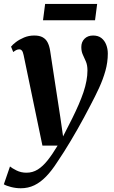

<svg xmlns="http://www.w3.org/2000/svg" viewBox="-55 -732 592 1000"><path d="M68 -445Q64.5 -462 59 -468.5Q53.5 -475 45.5 -475Q37.5 -475 30.2 -471.5Q23 -468 14 -461L2.5 -489Q10.5 -499.5 28.2 -513Q46 -526.5 70.5 -536.8Q95 -547 123.5 -547Q150.5 -547 167.2 -537.8Q184 -528.5 193 -511Q202 -493.5 206 -468.5Q212 -429.5 218.5 -386.5Q225 -343.5 232 -298.2Q239 -253 245.8 -208.5Q252.5 -164 259 -122.5L273.5 -21.5L322 -117Q340.5 -154.5 355 -188Q369.5 -221.5 379.8 -252Q390 -282.5 395.2 -310.8Q400.5 -339 400.5 -365Q400.5 -392.5 392.5 -411.2Q384.5 -430 376.5 -447Q368.5 -464 368.5 -487Q368.5 -513.5 385.2 -530.2Q402 -547 430 -547Q456.5 -547 473.2 -533.8Q490 -520.5 498.2 -499Q506.5 -477.5 506.5 -453Q506.5 -407.5 494 -363Q481.5 -318.5 461 -274Q440.5 -229.5 416 -183.5Q400.5 -153.5 383.8 -122.5Q367 -91.5 349.5 -60.5Q332 -29.5 314 0.5Q296 30.5 278.2 58.8Q260.5 87 243 112.5Q214.5 157 185.2 187.2Q156 217.5 123.8 233Q91.5 248.5 53.5 248.5Q28 248.5 3.2 242.2Q-21.5 236 -35 228L-3 135Q7.5 144 31 155.8Q54.5 167.5 83 167.5Q115 167.5 141.5 151Q168 134.5 193 103Q218 71.5 245 26.5H166ZM180 -711.5H451L440 -626.5H169Z"/></svg>

Font: Merriweather 72pt
Style: Bold Italic
Weight: 700
Italic angle: -7.8°
Version: Version 2.101